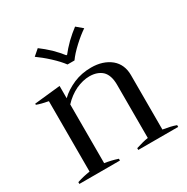

<svg xmlns="http://www.w3.org/2000/svg" viewBox="-168 -882 996 1025"><g transform="rotate(-30 330.0 -369.5)"><path d="M235 -649C261 -625 281 -603 295 -584C295 -584 338 -584 338 -584C352 -604 372 -626 398 -650C424 -674 448 -693 469 -707C469 -707 431 -739 431 -739C411 -724 391 -707 370 -687C349 -666 332 -647 319 -630C319 -630 314 -630 314 -630C301 -647 284 -666 263 -687C242 -707 221 -724 201 -739C201 -739 164 -707 164 -707C185 -692 209 -673 235 -649ZM640 -11C618 -19 591 -25 560 -30C560 -30 560 -366 560 -366C560 -409 545 -444 515 -469C484 -494 444 -507 395 -507C356 -507 320 -500 287 -486C253 -471 224 -453 201 -430C201 -430 201 -506 201 -506C201 -506 41 -489 41 -489C41 -489 41 -482 41 -482C60 -475 83 -469 111 -464C111 -464 111 -30 111 -30C84 -26 58 -20 31 -11C31 -11 31 0 31 0C31 0 281 0 281 0C281 0 281 -11 281 -11C254 -20 228 -26 201 -30C201 -30 201 -392 201 -392C224 -417 251 -437 280 -451C309 -464 337 -471 364 -471C396 -471 422 -462 441 -445C460 -427 470 -398 470 -358C470 -358 470 -30 470 -30C448 -27 423 -20 394 -11C394 -11 394 0 394 0C394 0 640 0 640 0C640 0 640 -11 640 -11Z"/></g></svg>

Font: BUSH 25 TRIRONG 0515 A
Style: Regular
Weight: 400
Designer: Katatrad Team
Foundry: CadsonDemak